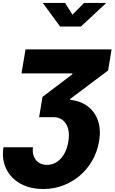

<svg xmlns="http://www.w3.org/2000/svg" viewBox="-33 -1061 774 1297"><path d="M-9.8 -66.4H189.5Q185.1 -31.2 195.6 -4.4Q206.1 22.5 229 37.6Q252 52.7 284.2 52.7Q322.3 52.7 352.1 32.5Q381.8 12.2 401.6 -23.2Q421.4 -58.6 428.7 -104.5Q437 -156.2 426.5 -193.1Q416 -230 390.1 -250Q364.3 -270 326.2 -269.5H231.4L253.9 -406.2L456.1 -559.6V-565.4H112.3L139.6 -727.5H720.7L697.3 -585L442.4 -393.6L440.4 -386.7Q512.7 -378.9 561 -341.6Q609.4 -304.2 629.4 -244.4Q649.4 -184.6 636.7 -108.4Q625 -37.6 591.3 21.7Q557.6 81.1 507.1 124.5Q456.5 168 393.6 191.9Q330.6 215.8 260.7 215.8Q169.9 215.8 104.7 179.4Q39.6 143.1 8.8 79.1Q-22 15.1 -9.8 -66.4ZM406.7 -1041 456.5 -961.9 534.7 -1041H683.6L683.1 -1039.6L513.7 -881.8H373L257.3 -1039.6V-1041Z"/></svg>

Font: Inter 24pt Black
Style: Italic
Weight: 900
Italic angle: -9.3988°
Designer: Rasmus Andersson
Foundry: rsms
Version: Version 4.001;git-66647c0bb